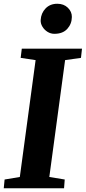

<svg xmlns="http://www.w3.org/2000/svg" viewBox="-28 -1002 456 1022"><path d="M-8 0 -3.5 -46.5 77.5 -60 161.5 -682 82 -694 88 -743H408.5L403 -694L318.5 -682L234.5 -60L316.5 -46.5L313 0ZM261.5 -822Q242 -822 225 -832.5Q208 -843 197.8 -860Q187.5 -877 188.5 -895.5Q190.5 -932 214.5 -957Q238.5 -982 277 -982Q311.5 -982 333.2 -960.8Q355 -939.5 354.5 -911.5Q354 -874.5 330 -848.2Q306 -822 261.5 -822Z"/></svg>

Font: Merriweather 28pt ExtraBold
Style: Italic
Weight: 800
Italic angle: -7.8°
Version: Version 2.101